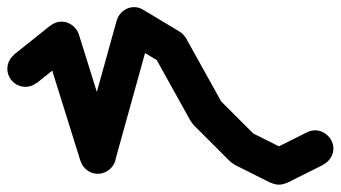

<svg xmlns="http://www.w3.org/2000/svg" viewBox="-20 -470 940 530"><path d="M0.3 -280Q0.3 -266.7 7 -255.2Q13.7 -243.7 25.2 -237Q36.7 -230.3 50 -230.3Q63.3 -230.3 74.8 -237Q86.3 -243.7 93.3 -255.2Q100.3 -266.7 100.3 -280Q100.3 -293.3 93.3 -304.8Q86.3 -316.3 74.8 -323.3Q63.3 -330.3 50 -330.3Q36.7 -330.3 25.2 -323.3Q13.7 -316.3 7 -304.8Q0.3 -293.3 0.3 -280Z M18.7 -319.3 81.3 -240.7 181.3 -320.7 118.7 -399.3Z M100.3 -360Q100.3 -346.7 107 -335.2Q113.7 -323.7 125.2 -317Q136.7 -310.3 150 -310.3Q163.3 -310.3 174.8 -317Q186.3 -323.7 193.3 -335.2Q200.3 -346.7 200.3 -360Q200.3 -373.3 193.3 -384.8Q186.3 -396.3 174.8 -403.3Q163.3 -410.3 150 -410.3Q136.7 -410.3 125.2 -403.3Q113.7 -396.3 107 -384.8Q100.3 -373.3 100.3 -360Z M197.7 -375 102.3 -345 202.3 -25 297.7 -55Z M200.3 -40Q200.3 -26.7 207 -15.2Q213.7 -3.7 225.2 3Q236.7 9.7 250 9.7Q263.3 9.7 274.8 3Q286.3 -3.7 293.3 -15.2Q300.3 -26.7 300.3 -40Q300.3 -53.3 293.3 -64.8Q286.3 -76.3 274.8 -83.3Q263.3 -90.3 250 -90.3Q236.7 -90.3 225.2 -83.3Q213.7 -76.3 207 -64.8Q200.3 -53.3 200.3 -40Z M202 -53 298 -27 398 -387 302 -413Z M300.3 -400Q300.3 -386.7 307 -375.2Q313.7 -363.7 325.2 -357Q336.7 -350.3 350 -350.3Q363.3 -350.3 374.8 -357Q386.3 -363.7 393.3 -375.2Q400.3 -386.7 400.3 -400Q400.3 -413.3 393.3 -424.8Q386.3 -436.3 374.8 -443.3Q363.3 -450.3 350 -450.3Q336.7 -450.3 325.2 -443.3Q313.7 -436.3 307 -424.8Q300.3 -413.3 300.3 -400Z M375.3 -443 324.7 -357 424.7 -297 475.3 -383Z M400.3 -340Q400.3 -326.7 407 -315.2Q413.7 -303.7 425.2 -297Q436.7 -290.3 450 -290.3Q463.3 -290.3 474.8 -297Q486.3 -303.7 493.3 -315.2Q500.3 -326.7 500.3 -340Q500.3 -353.3 493.3 -364.8Q486.3 -376.3 474.8 -383.3Q463.3 -390.3 450 -390.3Q436.7 -390.3 425.2 -383.3Q413.7 -376.3 407 -364.8Q400.3 -353.3 400.3 -340Z M493.7 -364.3 406.3 -315.7 506.3 -135.7 593.7 -184.3Z M500.3 -160Q500.3 -146.7 507 -135.2Q513.7 -123.7 525.2 -117Q536.7 -110.3 550 -110.3Q563.3 -110.3 574.8 -117Q586.3 -123.7 593.3 -135.2Q600.3 -146.7 600.3 -160Q600.3 -173.3 593.3 -184.8Q586.3 -196.3 574.8 -203.3Q563.3 -210.3 550 -210.3Q536.7 -210.3 525.2 -203.3Q513.7 -196.3 507 -184.8Q500.3 -173.3 500.3 -160Z M585.3 -195.3 514.7 -124.7 614.7 -24.7 685.3 -95.3Z M600.3 -60Q600.3 -46.7 607 -35.2Q613.7 -23.7 625.2 -17Q636.7 -10.3 650 -10.3Q663.3 -10.3 674.8 -17Q686.3 -23.7 693.3 -35.2Q700.3 -46.7 700.3 -60Q700.3 -73.3 693.3 -84.8Q686.3 -96.3 674.8 -103.3Q663.3 -110.3 650 -110.3Q636.7 -110.3 625.2 -103.3Q613.7 -96.3 607 -84.8Q600.3 -73.3 600.3 -60Z M672.7 -104.7 627.3 -15.3 727.3 34.7 772.7 -54.7Z M700.3 -10Q700.3 3.3 707 14.8Q713.7 26.3 725.2 33Q736.7 39.7 750 39.7Q763.3 39.7 774.8 33Q786.3 26.3 793.3 14.8Q800.3 3.3 800.3 -10Q800.3 -23.3 793.3 -34.8Q786.3 -46.3 774.8 -53.3Q763.3 -60.3 750 -60.3Q736.7 -60.3 725.2 -53.3Q713.7 -46.3 707 -34.8Q700.3 -23.3 700.3 -10Z M727.3 -54.7 772.7 34.7 872.7 -15.3 827.3 -104.7Z M800.3 -60Q800.3 -46.7 807 -35.2Q813.7 -23.7 825.2 -17Q836.7 -10.3 850 -10.3Q863.3 -10.3 874.8 -17Q886.3 -23.7 893.3 -35.2Q900.3 -46.7 900.3 -60Q900.3 -73.3 893.3 -84.8Q886.3 -96.3 874.8 -103.3Q863.3 -110.3 850 -110.3Q836.7 -110.3 825.2 -103.3Q813.7 -96.3 807 -84.8Q800.3 -73.3 800.3 -60Z"/></svg>

Font: Linefont Thin
Style: Regular
Weight: 100
Monospace: yes
Version: Version 3.002;gftools[0.9.33]